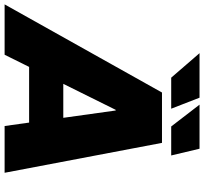

<svg xmlns="http://www.w3.org/2000/svg" viewBox="-84 -860 907 854"><g transform="rotate(90 370.0 -433.5)"><path d="M-37 0 355 -700H579L712 0H504L435 -494H432L187 0ZM200 -109 230 -261H550L519 -109ZM289 -741 180 -867H378L427 -741ZM506 -741 409 -867H605L635 -741Z"/></g></svg>

Font: REM ExtraBold
Style: Italic
Weight: 800
Italic angle: -11°
Designer: Octavio Pardo
Foundry: Ashler Design
Version: Version 1.005;gftools[0.9.28]